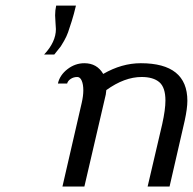

<svg xmlns="http://www.w3.org/2000/svg" viewBox="-20 -681 704 701"><path d="M141.1 0ZM141.1 -481.9Q184.1 -527.8 184.1 -574.7Q184.1 -582 182.6 -598.6Q181.2 -615.2 181.2 -625Q181.2 -643.1 185.1 -660.6H257.3Q250 -629.4 241.9 -603.8Q233.9 -578.1 228.5 -563Q223.1 -547.9 214.1 -532Q205.1 -516.1 201.9 -511.7Q198.7 -507.3 188.7 -495.1Q178.7 -482.9 178.2 -481.9ZM278.3 -305.2Q284.2 -331.1 284.2 -351.1Q284.2 -373 278.3 -386.5Q272.5 -399.9 262.2 -399.9Q248.5 -399.9 238 -392.8Q227.5 -385.7 225.1 -376H191.4Q198.2 -406.7 226.3 -428.5Q254.4 -450.2 288.1 -450.2Q334 -450.2 356.9 -411.1Q424.3 -450.2 494.1 -450.2Q664.1 -450.2 664.1 -313Q664.1 -285.2 654.3 -240.2L599.1 0H519L572.3 -228Q584 -280.8 584 -314Q584 -361.8 561.8 -380.9Q539.6 -399.9 497.1 -399.9Q434.6 -399.9 368.2 -352.1Q367.7 -349.6 367.2 -344.2Q366.7 -338.9 366.2 -335.9L288.1 0H208Z"/></svg>

Font: Pfennig
Style: Italic
Weight: 500
Italic angle: -13°
Version: Version 20120410 ; ttfautohint (v0.8)